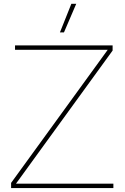

<svg xmlns="http://www.w3.org/2000/svg" viewBox="-20 -959 635 979"><path d="M36.6 0V-26.4L445.3 -589.4Q466.3 -618.2 487.3 -647.2Q508.3 -676.3 529.3 -705.1H56.6V-727.5H554.2V-701.2L144 -136.2Q123.5 -107.9 102.8 -79.3Q82 -50.8 61.5 -22.5H558.1V0ZM285.6 -793.9 343.8 -939.5H368.7L306.2 -793.9Z"/></svg>

Font: Inter Display Thin
Style: Regular
Weight: 100
Designer: Rasmus Andersson
Foundry: rsms
Version: Version 4.000;git-a52131595